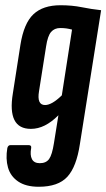

<svg xmlns="http://www.w3.org/2000/svg" viewBox="-20 -517 406 733"><path d="M211 -497Q255 -497 292 -489.5Q329 -482 366 -478L285 33Q272 120 237 158Q202 196 128 196Q79 196 49.5 176Q20 156 10.5 122.5Q1 89 8 48Q11 37 20 37H89Q101 37 99 48Q94 75 102 90.5Q110 106 132 106Q156 106 167.5 90Q179 74 186 29L203 -77Q177 -51 151 -38Q125 -25 98 -25Q52 -25 35 -59Q18 -93 29 -160L58 -346Q71 -428 107.5 -462.5Q144 -497 211 -497ZM152 -116Q178 -116 216 -153L255 -404Q244 -407 233.5 -408.5Q223 -410 210 -410Q188 -410 175 -395Q162 -380 156 -340L129 -169Q120 -116 152 -116Z"/></svg>

Font: Sofia Sans Extra Condensed
Style: Bold Italic
Weight: 700
Italic angle: -9°
Designer: Botio Nikoltchev, Ani Petrova
Foundry: lettersoup
Version: Version 4.101